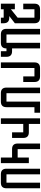

<svg xmlns="http://www.w3.org/2000/svg" viewBox="1668 -2582 915 4290"><g transform="rotate(90 2125.0 -437.5)"><path d="M187.5 -223.6 376 -375H375V-750H187.5V-500H62.5V-750Q62.5 -875 187.5 -875H375Q500 -875 500 -750V-312.5L339.4 -187.5H375Q500 -187.5 500 -62.5V0H375V-62.5H187.5V0H62.5V-312.5H187.5Z M625 -875H750V-125H937.5V-875H1062.5V-250H1125Q1250 -250 1250 -125V0H1125V-125H1062.5Q1062.5 0 937.5 0H750Q625 0 625 -125Z M1500 0H1375V-750Q1375 -875 1500 -875H1687.5Q1812.5 -875 1812.5 -750V-500H1687.5V-750H1500Z M1937.5 -875H2062.5V-125H2250V-875H2500V-750H2375V-125Q2375 0 2250 0H2062.5Q1937.5 0 1937.5 -125Z M2750 0H2625V-875H2750V-625H2937.5Q3062.5 -625 3062.5 -500V-250H2937.5V-500H2750Z M3187.5 -875H3312.5V-375H3500V-625H3625V0H3500V-250H3312.5Q3187.5 -250 3187.5 -375Z M3750 -875H3875V-125H4062.5V-875H4187.5V-125Q4187.5 0 4062.5 0H3875Q3750 0 3750 -125Z"/></g></svg>

Font: Oldtimer
Style: Regular
Weight: 400
Designer: GGBotNet
Foundry: GGBotNet
Version: 1.00